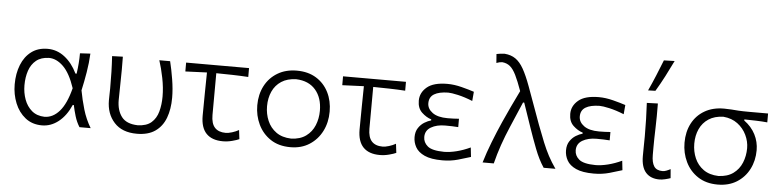

<svg xmlns="http://www.w3.org/2000/svg" viewBox="-47 -1037 5247 1292"><g transform="rotate(5 2576.5 -390.5)"><path d="M261 10Q195 10 148.8 -26.5Q102.5 -63 78.5 -122.5Q54.5 -182 54.5 -249.5Q54.5 -323 77.8 -381.2Q101 -439.5 145.8 -473Q190.5 -506.5 255.5 -506.5Q318.5 -506.5 370.2 -466.5Q422 -426.5 455.5 -357H463.5Q469 -394.5 471.5 -429.2Q474 -464 474 -495.5L544 -499.5Q541 -437 530.2 -372.5Q519.5 -308 506 -248Q517.5 -185.5 536.2 -121.5Q555 -57.5 589.5 0H514Q493.5 -32.5 482 -70.8Q470.5 -109 463 -145H456Q423.5 -70.5 372.2 -30.2Q321 10 261 10ZM273 -49Q330 -49.5 374.2 -100.2Q418.5 -151 445.5 -257Q412.5 -356.5 366.2 -401.5Q320 -446.5 269 -446.5Q216 -445 183.2 -418.5Q150.5 -392 135.5 -347.8Q120.5 -303.5 120.5 -249Q120.5 -198.5 137 -153.2Q153.5 -108 187.2 -79.2Q221 -50.5 273 -49Z M902 10.5Q802 10.5 748.8 -48Q695.5 -106.5 695.5 -197.5Q695.5 -222 696.2 -240.8Q697 -259.5 697 -277Q697 -338.5 695.8 -389.8Q694.5 -441 691 -495.5L763.5 -498Q765 -408 763 -332.5Q761 -257 761 -204.5Q761 -135.5 793.8 -92.2Q826.5 -49 902.5 -47Q962.5 -48.5 995 -77Q1027.5 -105.5 1040.2 -152Q1053 -198.5 1053 -254Q1053 -313.5 1040 -378.8Q1027 -444 1010 -495.5H1083Q1096 -443 1107 -376.2Q1118 -309.5 1118 -251Q1118 -174 1095.8 -115Q1073.5 -56 1026 -22.8Q978.5 10.5 902 10.5Z M1483 10.5Q1409.5 10.5 1371.2 -29Q1333 -68.5 1333 -148.5Q1333 -230 1334.5 -305.5Q1336 -381 1336.5 -441.5L1191 -435.5V-495.5H1616V-435.5Q1562 -439 1507 -440.2Q1452 -441.5 1399.5 -442Q1399.5 -371 1399 -300.8Q1398.5 -230.5 1398.5 -160Q1398.5 -102 1423.5 -74.8Q1448.5 -47.5 1497.5 -47.5Q1515 -47.5 1540.2 -55.2Q1565.5 -63 1585.5 -74.5L1593 -13.5Q1577 -6 1545.8 2.2Q1514.5 10.5 1483 10.5Z M1939.5 10.5Q1859.5 10.5 1804.8 -26Q1750 -62.5 1721.5 -122.2Q1693 -182 1693 -251Q1693 -325 1723.2 -382.8Q1753.5 -440.5 1808.8 -473.5Q1864 -506.5 1938.5 -506.5Q2015 -506.5 2069.5 -472.8Q2124 -439 2153 -381.2Q2182 -323.5 2182 -251Q2182 -177.5 2152 -118.5Q2122 -59.5 2067.5 -24.5Q2013 10.5 1939.5 10.5ZM1939 -47.5Q2000 -49.5 2039.2 -78Q2078.5 -106.5 2097.2 -152.2Q2116 -198 2116 -251Q2116 -338.5 2069.8 -392Q2023.5 -445.5 1939 -448.5Q1879.5 -447 1839.2 -420.8Q1799 -394.5 1779 -350.2Q1759 -306 1759 -251Q1759 -198.5 1778.5 -152.8Q1798 -107 1838 -78.2Q1878 -49.5 1939 -47.5Z M2543 10.5Q2469.5 10.5 2431.2 -29Q2393 -68.5 2393 -148.5Q2393 -230 2394.5 -305.5Q2396 -381 2396.5 -441.5L2251 -435.5V-495.5H2676V-435.5Q2622 -439 2567 -440.2Q2512 -441.5 2459.5 -442Q2459.5 -371 2459 -300.8Q2458.5 -230.5 2458.5 -160Q2458.5 -102 2483.5 -74.8Q2508.5 -47.5 2557.5 -47.5Q2575 -47.5 2600.2 -55.2Q2625.5 -63 2645.5 -74.5L2653 -13.5Q2637 -6 2605.8 2.2Q2574.5 10.5 2543 10.5Z M2965.5 9.5Q2888.5 9.5 2845 -10.5Q2801.5 -30.5 2783.8 -62.5Q2766 -94.5 2766 -130Q2766 -167.5 2782.8 -192.5Q2799.5 -217.5 2823 -231.8Q2846.5 -246 2867.5 -251.5V-258.5Q2833.5 -269 2803.2 -297.5Q2773 -326 2773 -377Q2773 -431 2817.5 -468.5Q2862 -506 2955.5 -506Q3001.5 -506 3052.2 -493Q3103 -480 3137 -468.5L3131.5 -406Q3077 -428 3032 -438Q2987 -448 2965.5 -448Q2904 -447 2871.2 -427.2Q2838.5 -407.5 2838.5 -365.5Q2838.5 -328 2873.8 -302Q2909 -276 2976.5 -276Q2998 -276 3016.5 -276.8Q3035 -277.5 3053 -279V-222.5Q3032 -224 3011.2 -224.8Q2990.5 -225.5 2964.5 -225.5Q2907.5 -225.5 2869.2 -203Q2831 -180.5 2831 -136.5Q2831 -100 2860.8 -74.8Q2890.5 -49.5 2971.5 -48.5Q3010 -48.5 3056 -60Q3102 -71.5 3149 -93.5L3156 -30Q3120.5 -18.5 3071 -4.5Q3021.5 9.5 2965.5 9.5Z M3237 0Q3257 -67.5 3285.8 -141Q3314.5 -214.5 3344.5 -282Q3367.5 -333 3393.5 -388.8Q3419.5 -444.5 3447 -500Q3423 -567 3403.8 -606Q3384.5 -645 3363 -662.8Q3341.5 -680.5 3310.5 -683.5Q3293.5 -683.5 3271 -675L3266.5 -735Q3279 -737.5 3293.8 -739.5Q3308.5 -741.5 3321.5 -741.5Q3365 -738 3395.2 -717Q3425.5 -696 3450 -652.8Q3474.5 -609.5 3500.5 -539L3593 -284.5Q3618 -218 3637.5 -170.2Q3657 -122.5 3678.2 -82.5Q3699.5 -42.5 3729 0H3649.5Q3615 -51.5 3587.8 -122.2Q3560.5 -193 3538 -259L3481 -425.5H3473L3400.5 -256Q3372 -190 3350.2 -127Q3328.5 -64 3312.5 0Z M3988.5 9.5Q3911.5 9.5 3868 -10.5Q3824.5 -30.5 3806.8 -62.5Q3789 -94.5 3789 -130Q3789 -167.5 3805.8 -192.5Q3822.5 -217.5 3846 -231.8Q3869.5 -246 3890.5 -251.5V-258.5Q3856.5 -269 3826.2 -297.5Q3796 -326 3796 -377Q3796 -431 3840.5 -468.5Q3885 -506 3978.5 -506Q4024.5 -506 4075.2 -493Q4126 -480 4160 -468.5L4154.5 -406Q4100 -428 4055 -438Q4010 -448 3988.5 -448Q3927 -447 3894.2 -427.2Q3861.5 -407.5 3861.5 -365.5Q3861.5 -328 3896.8 -302Q3932 -276 3999.5 -276Q4021 -276 4039.5 -276.8Q4058 -277.5 4076 -279V-222.5Q4055 -224 4034.2 -224.8Q4013.5 -225.5 3987.5 -225.5Q3930.5 -225.5 3892.2 -203Q3854 -180.5 3854 -136.5Q3854 -100 3883.8 -74.8Q3913.5 -49.5 3994.5 -48.5Q4033 -48.5 4079 -60Q4125 -71.5 4172 -93.5L4179 -30Q4143.5 -18.5 4094 -4.5Q4044.5 9.5 3988.5 9.5Z M4432 10.5Q4372.5 10.5 4340 -25.8Q4307.5 -62 4307.5 -136.5Q4307.5 -177.5 4308.2 -207.2Q4309 -237 4309 -269.5Q4309 -333.5 4307.5 -386.5Q4306 -439.5 4303 -495.5L4377.5 -498Q4378.5 -407.5 4376 -330.8Q4373.5 -254 4373.5 -201V-150.5Q4373.5 -99.5 4390.5 -73.5Q4407.5 -47.5 4448.5 -47.5Q4459.5 -47.5 4473 -52.5Q4486.5 -57.5 4501.5 -65.5L4506.5 -5Q4491.5 0.5 4470.2 5.5Q4449 10.5 4432 10.5ZM4304 -580Q4328.5 -633 4350.2 -685.5Q4372 -738 4392.5 -790.5L4465 -792.5Q4439 -738.5 4411.5 -685.5Q4384 -632.5 4353.5 -581.5Z M4825.5 10.5Q4746.5 10.5 4691.5 -25.8Q4636.5 -62 4607.8 -121.8Q4579 -181.5 4579 -251.5Q4579 -325 4608.5 -381.5Q4638 -438 4693 -470.2Q4748 -502.5 4824.5 -502.5Q4851.5 -502.5 4873.2 -500.8Q4895 -499 4922 -497.2Q4949 -495.5 4992 -495.5H5122V-435.5Q5086 -439 5047.5 -440.2Q5009 -441.5 4966.5 -442V-434.5Q5016 -398.5 5041.5 -348.8Q5067 -299 5067 -242.5Q5067 -172 5037.5 -114.5Q5008 -57 4953.8 -23.2Q4899.5 10.5 4825.5 10.5ZM4825 -47.5Q4886 -49.5 4925.2 -78Q4964.5 -106.5 4983.2 -152.2Q5002 -198 5002 -250.5Q5002 -296 4981.2 -339.5Q4960.5 -383 4921 -412.8Q4881.5 -442.5 4825 -447.5Q4765.5 -446 4725.2 -419.5Q4685 -393 4665 -349Q4645 -305 4645 -251Q4645 -197.5 4664.8 -152Q4684.5 -106.5 4724.5 -78Q4764.5 -49.5 4825 -47.5Z"/></g></svg>

Font: Commissioner Flair Light
Style: Regular
Weight: 300
Designer: Kostas Bartsokas
Foundry: Kostas Bartsokas
Version: Version 1.000; ttfautohint (v1.8.3)